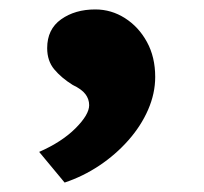

<svg xmlns="http://www.w3.org/2000/svg" viewBox="-20 -168 432 407"><path d="M117 219 63 154Q111 133 140 104Q169 75 169 55Q169 42 161 31.5Q153 21 134 12Q110 -3 95 -21Q80 -39 80 -66Q80 -106 109.5 -127Q139 -148 182 -148Q216 -148 245 -129.5Q274 -111 291.5 -79Q309 -47 309 -5Q309 30 294 64.5Q279 99 252 129.5Q225 160 190.5 183Q156 206 117 219Z"/></svg>

Font: Lexend Exa ExtraBold
Style: Regular
Weight: 800
Designer: Bonnie Shaver-Troup, Thomas Jockin
Foundry: Lexend
Version: Version 1.007